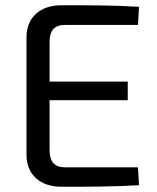

<svg xmlns="http://www.w3.org/2000/svg" viewBox="-20 -711 600 732"><path d="M506 -73H229C188 -73 169 -93 169 -140V-329H467V-400H169V-550C169 -596 188 -616 229 -616H506L510 -685C418 -691 313 -691 214 -691C133 -691 82 -645 81 -571V-119C82 -45 133 1 214 1C313 1 418 1 510 -5Z"/></svg>

Font: SnT
Style: Regular
Weight: 400
Designer: Natanael Gama
Version: Version 1.001;PS 001.001;hotconv 1.0.70;makeotf.lib2.5.58329